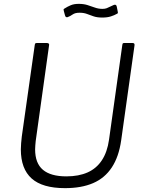

<svg xmlns="http://www.w3.org/2000/svg" viewBox="-20 -965 746 995"><path d="M608 -238Q596 -153 559.5 -97.5Q523 -42 462.5 -16Q402 10 317 10Q200 10 144 -40Q88 -90 88 -191Q88 -206 89.5 -223Q91 -240 93 -258L160 -731Q161 -738 163 -740Q165 -742 170 -742H224Q230 -742 233 -738.5Q236 -735 234 -728L165 -234Q164 -222 163 -211.5Q162 -201 162 -191Q162 -119 202.5 -85Q243 -51 324 -51Q388 -51 434 -71.5Q480 -92 508 -134.5Q536 -177 545 -241L614 -733Q615 -739 617 -740.5Q619 -742 623 -742H668Q674 -742 676 -738.5Q678 -735 677 -729L608 -238ZM585 -893Q573 -886 554.5 -880Q536 -874 510 -874Q483 -874 464.5 -880.5Q446 -887 430 -893Q414 -899 392 -899Q369 -899 356.5 -890Q344 -881 330 -876Q324 -875 321.5 -877Q319 -879 317 -885L311 -907Q310 -912 309.5 -915Q309 -918 313 -920Q330 -931 347 -938Q364 -945 388 -945Q413 -945 432.5 -939Q452 -933 471 -926Q490 -919 511 -919Q524 -919 533 -922.5Q542 -926 550.5 -930.5Q559 -935 569 -939Q576 -942 580 -939.5Q584 -937 585 -931L590 -906Q591 -902 591 -898.5Q591 -895 585 -893Z"/></svg>

Font: Libre Franklin Light
Style: Italic
Weight: 300
Italic angle: -8°
Designer: Pablo Impallari, Rodrigo Fuenzalida, Nhung Nguyen
Foundry: Impallari Type
Version: Version 3.000